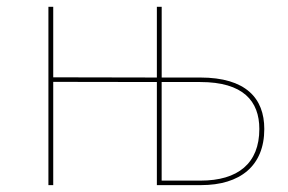

<svg xmlns="http://www.w3.org/2000/svg" viewBox="-20 -538 837 558"><path d="M561.7 -312.7H449.9V-518.3H435.9V-312.7L134.7 -313.3V-518.3H120.7V0H134.7V-300.1L435.9 -299.6V0H564.3C677.6 0 748.1 -55.7 748.1 -163.1C748.1 -252.4 694.6 -312.7 561.7 -312.7ZM563 -13.1H449.8V-299.6H562.1C686.7 -299.6 733.7 -244.4 733.7 -163.1C733.7 -63.3 671.6 -13.1 563 -13.1Z"/></svg>

Font: Fira Sans Hair
Style: Regular
Weight: 100
Designer: bBox Type GmbH & Carrois Corporate GbR & Edenspiekermann AG
Foundry: bBox Type GmbH & Carrois Corporate GbR & Edenspiekermann AG
Version: Version 4.300;PS 004.300;hotconv 1.0.88;makeotf.lib2.5.64775